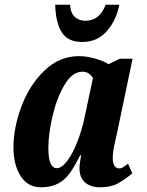

<svg xmlns="http://www.w3.org/2000/svg" viewBox="-20 -784 622 814"><path d="M37 -159Q37 -242 71 -333Q105 -424 168.5 -485Q232 -546 315 -546Q348 -546 384 -535.5Q420 -525 440 -512L488 -535H542L477 -224Q476 -219 467 -179Q458 -139 458 -114Q458 -92 465.5 -81Q473 -70 486 -70Q493 -70 499 -73.5Q505 -77 512 -82Q519 -87 523 -90L541 -49Q507 -21 478 -5.5Q449 10 404 10Q364 10 340.5 -10.5Q317 -31 317 -71Q317 -89 324 -126H320Q296 -78 275.5 -49.5Q255 -21 225.5 -5.5Q196 10 153 10Q98 10 67.5 -37.5Q37 -85 37 -159ZM339 -288 374 -453Q367 -466 355.5 -473Q344 -480 329 -480Q287 -480 254 -425Q221 -370 203 -293Q185 -216 185 -156Q185 -71 221 -71Q242 -71 265.5 -102.5Q289 -134 308.5 -184.5Q328 -235 339 -288ZM214 -764H277Q279 -730 296.5 -713Q314 -696 342 -696Q403 -696 428 -764H486Q473 -698 433 -652Q393 -606 328 -606Q268 -606 242 -647Q216 -688 214 -764Z"/></svg>

Font: Noto Serif CondExtraBold
Style: Italic
Weight: 800
Width: 3
Italic angle: -12°
Designer: Monotype Design Team
Foundry: Monotype Imaging Inc.
Version: Version 1.001